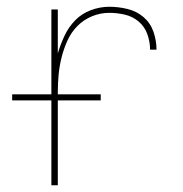

<svg xmlns="http://www.w3.org/2000/svg" viewBox="-20 -548 540 568"><path d="M132 0V-520H151V-390Q159 -417 171 -442.5Q183 -468 202.5 -488Q222 -508 249 -518Q276 -528 303 -528Q330 -528 357 -521.5Q384 -515 404.5 -497.5Q425 -480 434 -454Q443 -428 443 -401H424Q424 -424 416 -446.5Q408 -469 390.5 -484Q373 -499 350 -504.5Q327 -510 303 -510Q277 -510 252.5 -500Q228 -490 209.5 -471.5Q191 -453 180 -429Q169 -405 162.5 -379.5Q156 -354 153.5 -328Q151 -302 151 -276V0ZM16 -251V-269H278V-251Z"/></svg>

Font: Zed Mono Thin
Style: Regular
Weight: 100
Monospace: yes
Designer: Belleve Invis
Foundry: Belleve Invis
Version: Version 1.0.0; ttfautohint (v1.8.4)